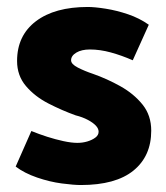

<svg xmlns="http://www.w3.org/2000/svg" viewBox="-20 -520 477 551"><path d="M25 -42Q50 -23 86.5 -10.5Q123 2 157.5 6.5Q192 11 212 11Q312 11 363 -30.5Q414 -72 414 -145Q414 -189 389 -220Q364 -251 325.5 -272.5Q287 -294 247 -308Q223 -316 203.5 -326Q184 -336 184 -347Q184 -360 199 -369Q214 -378 238 -378Q267 -378 298 -369.5Q329 -361 361 -347L407 -449Q380 -468 347.5 -479Q315 -490 283.5 -495Q252 -500 232 -500Q137 -500 83 -459Q29 -418 29 -345Q29 -303 54.5 -273Q80 -243 119 -223Q158 -203 197 -189Q217 -184 232 -176Q247 -168 255 -159.5Q263 -151 263 -142Q263 -132 253.5 -125Q244 -118 230.5 -114Q217 -110 202 -110Q185 -110 162 -115Q139 -120 115.5 -127.5Q92 -135 70 -144Z"/></svg>

Font: Catamaran ExtraBold
Style: Regular
Weight: 800
Designer: Pria Ravichandran
Version: Version 2.000